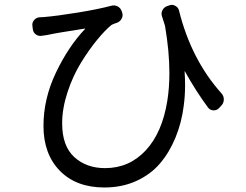

<svg xmlns="http://www.w3.org/2000/svg" viewBox="-20 -749 1040 813"><path d="M918 -353.5Q927.7 -342.8 927.7 -328.1Q927.7 -313.5 918 -302.7L907.2 -291Q897.5 -281.2 883.8 -281.7Q870.1 -282.2 861.3 -293Q808.6 -364.3 762.7 -447.3Q762.7 -447.3 762.2 -447.3Q761.7 -447.3 761.7 -446.3Q763.7 -417 763.7 -387.7Q763.7 -342.8 757.8 -299.8Q749 -229.5 723.1 -166.5Q697.3 -103.5 657.2 -56.6Q617.2 -9.8 556.6 17.6Q496.1 44.9 421.9 44.9Q302.7 44.9 233.4 -25.9Q164.1 -96.7 164.1 -215.8Q164.1 -331.1 216.8 -441.4Q269.5 -551.8 339.8 -626Q340.8 -627 340.3 -627.9Q339.8 -628.9 338.9 -627.9Q217.8 -609.4 178.7 -600.6Q165 -598.6 158.2 -597.7Q144.5 -594.7 132.8 -602.5Q121.1 -610.4 119.1 -624L117.2 -639.6Q115.2 -653.3 124.5 -664.1Q133.8 -674.8 147.5 -675.8Q157.2 -675.8 166 -676.8Q222.7 -681.6 309.6 -695.8Q396.5 -710 451.2 -724.6Q464.8 -728.5 477.5 -722.2Q490.2 -715.8 495.1 -702.1L497.1 -696.3Q502 -682.6 495.1 -669.9Q488.3 -657.2 474.6 -652.3Q464.8 -649.4 459 -646.5Q455.1 -645.5 451.2 -642.6Q424.8 -621.1 391.1 -580.1Q357.4 -539.1 323.2 -483.9Q289.1 -428.7 266.1 -359.4Q243.2 -290 243.2 -226.6Q243.2 -130.9 294.4 -84Q345.7 -37.1 424.8 -37.1Q527.3 -37.1 597.2 -112.3Q667 -187.5 688.5 -322.3Q697.3 -377 697.3 -439.5Q697.3 -531.2 678.7 -639.6Q672.9 -657.2 666 -679.7Q661.1 -693.4 668 -706.1Q674.8 -718.8 688.5 -723.6L698.2 -726.6Q703.1 -728.5 708 -728.5Q715.8 -728.5 723.6 -723.6Q735.4 -716.8 738.3 -703.1Q790 -496.1 918 -353.5Z"/></svg>

Font: Gen Jyuu GothicL Regular
Style: Regular
Weight: 400
Designer: [Source Han Sans]
Ryoko NISHIZUKA  (kana & ideographs); Paul D. Hunt (Latin, Greek & Cyrillic); Wenlong ZHANG  (bopomofo
Version: Version 1.002.20150607